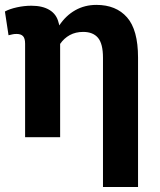

<svg xmlns="http://www.w3.org/2000/svg" viewBox="-21 -558 649 781"><path d="M397.9 202.6V-323.2Q397.9 -379.9 377.7 -404.1Q357.4 -428.2 317.4 -428.2Q286.6 -428.2 262.9 -415.3Q239.3 -402.3 223.6 -379.4V0H81.1V-380.4Q81.1 -402.3 72.5 -411.1Q64 -419.9 46.9 -419.9Q37.6 -419.9 31.7 -418.7Q25.9 -417.5 13.7 -414.6L-1 -511.2Q17.6 -521.5 47.4 -528.1Q77.1 -534.7 106.9 -534.7Q152.3 -534.7 180.9 -517.1Q209.5 -499.5 217.3 -465.8Q218.3 -463.4 219 -460.2Q219.7 -457 220.2 -454.6Q246.6 -494.6 285.2 -516.4Q323.7 -538.1 371.1 -538.1Q451.2 -538.1 495.8 -487.3Q540.5 -436.5 540.5 -323.7V202.6Z"/></svg>

Font: Robotiche
Style: Bold
Weight: 700
Designer: Google
Version: Version 2.001